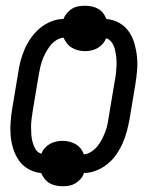

<svg xmlns="http://www.w3.org/2000/svg" viewBox="-20 -594 540 668"><path d="M198 54Q186 54 174 51.5Q162 49 152 43Q142 37 135 28Q128 19 123 8Q100 6 79.5 -5.5Q59 -17 46 -35.5Q33 -54 26 -76.5Q19 -99 17 -122.5Q15 -146 17 -170.5Q19 -195 23 -219L43 -339Q46 -361 51.5 -382Q57 -403 66 -423.5Q75 -444 88.5 -463Q102 -482 119.5 -496.5Q137 -511 158.5 -519.5Q180 -528 201 -528Q205 -539 213 -548.5Q221 -558 231 -564Q241 -570 252.5 -572Q264 -574 276 -574Q288 -574 300 -571.5Q312 -569 322 -563Q332 -557 339 -548Q346 -539 350 -528Q374 -526 394.5 -514.5Q415 -503 428 -484.5Q441 -466 447.5 -443.5Q454 -421 456.5 -397.5Q459 -374 457 -349.5Q455 -325 451 -301L431 -181Q427 -159 421.5 -138Q416 -117 407 -96.5Q398 -76 385 -57Q372 -38 354 -23.5Q336 -9 314.5 -0.5Q293 8 272 8Q269 19 260.5 28.5Q252 38 242 44Q232 50 221 52Q210 54 198 54ZM272 -57Q285 -58 298 -66.5Q311 -75 320 -86.5Q329 -98 335.5 -111Q342 -124 347 -137.5Q352 -151 354.5 -164.5Q357 -178 359 -191L379 -311Q382 -325 383.5 -339Q385 -353 385.5 -367Q386 -381 384.5 -394.5Q383 -408 380 -421Q377 -434 369.5 -445.5Q362 -457 349 -461Q345 -450 337 -441Q329 -432 319 -426.5Q309 -421 298 -418.5Q287 -416 276 -416Q264 -416 252 -419Q240 -422 230 -428Q220 -434 213 -443Q206 -452 201 -463Q188 -462 175 -453.5Q162 -445 153.5 -433.5Q145 -422 138 -409Q131 -396 126.5 -382.5Q122 -369 119 -355.5Q116 -342 114 -329L94 -209Q92 -195 90 -181Q88 -167 88 -153Q88 -139 89 -125.5Q90 -112 93.5 -99Q97 -86 104 -74.5Q111 -63 124 -59Q128 -70 136 -79Q144 -88 154 -93.5Q164 -99 175.5 -101.5Q187 -104 198 -104Q210 -104 222 -101Q234 -98 244 -92Q254 -86 261 -77Q268 -68 272 -57Z"/></svg>

Font: Iosevka Fixed
Style: Italic
Weight: 400
Italic angle: -9°
Monospace: yes
Designer: Belleve Invis
Foundry: Belleve Invis
Version: Version 33.2.4